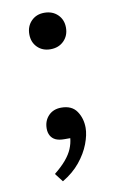

<svg xmlns="http://www.w3.org/2000/svg" viewBox="-81 -568 489 783"><g transform="rotate(-10 164.0 -177.0)"><path d="M115 168 88 133Q118 109 136.5 87Q155 65 164 43.5Q173 22 175 0H151Q128 0 114.5 -6.5Q101 -13 94 -25.5Q87 -38 87 -55Q87 -87 107 -108Q127 -129 160 -129Q204 -129 224 -99.5Q244 -70 244 -31Q244 -2 230 35Q216 72 187.5 107Q159 142 115 168ZM159 -371Q126 -371 105 -392Q84 -413 84 -446Q84 -479 105 -500.5Q126 -522 159 -522Q193 -522 214.5 -501Q236 -480 236 -447Q236 -414 214.5 -392.5Q193 -371 159 -371Z"/></g></svg>

Font: Literata 18pt
Style: Regular
Weight: 400
Designer: Latin by Veronika Burian and Jose Scaglione. Greek by Irene Vlachou. Cyrillic by Vera Evstafieva.
Foundry: TypeTogether
Version: Version 3.103;gftools[0.9.29]